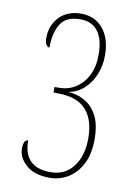

<svg xmlns="http://www.w3.org/2000/svg" viewBox="-84 -779 592 842"><g transform="rotate(10 212.5 -357.5)"><path d="M196 9Q129 9 92 -23.5Q55 -56 55 -98Q55 -114 60 -125Q65 -136 76 -136Q76 -16 196 -16Q260 -16 297 -64Q334 -112 334 -191Q334 -274 293.5 -318Q253 -362 169 -362H149V-387H169Q209 -387 242 -407.5Q275 -428 295 -466.5Q315 -505 315 -560Q315 -627 288.5 -663Q262 -699 209 -699Q146 -699 121.5 -658.5Q97 -618 97 -553Q90 -553 83 -562Q76 -571 76 -593Q76 -649 112 -686.5Q148 -724 209 -724Q270 -724 306.5 -680.5Q343 -637 343 -561Q343 -516 327 -476.5Q311 -437 281.5 -410Q252 -383 212 -376Q252 -374 286 -355Q320 -336 341 -296.5Q362 -257 362 -190Q362 -126 339.5 -82Q317 -38 279.5 -14.5Q242 9 196 9Z"/></g></svg>

Font: Noto Serif Thai ExtraCondensed Thin
Style: Regular
Weight: 100
Width: 2
Designer: Monotype Design Team
Foundry: Monotype Imaging Inc.
Version: Version 2.001; ttfautohint (v1.8.4.7-5d5b)